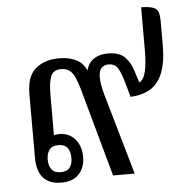

<svg xmlns="http://www.w3.org/2000/svg" viewBox="-49 -678 694 735"><g transform="rotate(-5 298.5 -311.0)"><path d="M157 10Q112 10 88.5 -16Q65 -42 65 -94V-338Q65 -407 100 -436Q135 -465 191 -465Q231 -465 260.5 -448.5Q290 -432 303 -386H290Q295 -430 318 -448.5Q341 -467 378 -467Q421 -467 442 -446Q463 -425 473 -393L488 -346Q505 -354 512.5 -385Q520 -416 520 -470V-632Q557 -632 573.5 -622.5Q590 -613 590 -575V-482Q590 -416 574 -375Q558 -334 526.5 -315Q495 -296 450 -294L431 -361Q420 -397 409 -411Q398 -425 377 -425Q359 -425 349 -414Q339 -403 339 -378.5Q339 -354 350 -313L440 0H357L262 -343Q254 -370 246 -387.5Q238 -405 225.5 -414Q213 -423 194 -423Q165 -423 155 -400.5Q145 -378 145 -327V-156L126 -164Q132 -170 143.5 -173Q155 -176 167 -176Q190 -176 208.5 -164.5Q227 -153 238 -131.5Q249 -110 249 -81Q249 -41 226 -15.5Q203 10 157 10ZM159 -30Q183 -30 193.5 -44Q204 -58 204 -81Q204 -105 193.5 -119.5Q183 -134 158 -134Q134 -134 123.5 -119.5Q113 -105 113 -82Q113 -59 123.5 -44.5Q134 -30 159 -30Z"/></g></svg>

Font: Noto Serif Thai SemiCondensed
Style: Regular
Weight: 400
Width: 4
Designer: Monotype Design Team
Foundry: Monotype Imaging Inc.
Version: Version 2.002